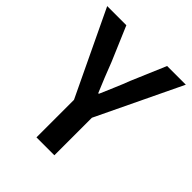

<svg xmlns="http://www.w3.org/2000/svg" viewBox="-189 -766 879 879"><g transform="rotate(45 250.5 -327.0)"><path d="M192 0V-243L-4 -654H120L191 -487Q205 -450 219 -415.5Q233 -381 249 -343H253Q269 -381 284 -415.5Q299 -450 313 -487L384 -654H505L308 -243V0Z"/></g></svg>

Font: TT Toshiba Sans Medium
Style: Regular
Weight: 500
Designer: Paul D. Hunt
Foundry: Toshiba Corporation
Version: Version 2.020;PS 2.000;hotconv 1.0.86;makeotf.lib2.5.63406